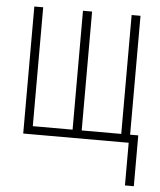

<svg xmlns="http://www.w3.org/2000/svg" viewBox="-51 -575 666 798"><g transform="rotate(5 281.5 -176.0)"><path d="M60 0H500V178H537V-34H503V-530H466V-34H458H301V-530H263V-34H97V-530H60Z"/></g></svg>

Font: Noto Sans Mono SemiCondensed ExtraLight
Style: Regular
Weight: 200
Width: 4
Designer: Monotype Design Team
Foundry: Monotype Imaging Inc.
Version: Version 2.014